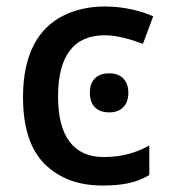

<svg xmlns="http://www.w3.org/2000/svg" viewBox="-20 -569 530 599"><path d="M299.8 9.8C365.7 9.8 407.2 0 445.8 -22.9V-115.2C407.2 -93.8 363.3 -79.1 303.2 -79.1C209.5 -79.1 161.1 -144 161.1 -267.1C161.1 -395 210 -459 307.1 -459C344.2 -459 388.7 -446.3 425.8 -432.1L458 -518.1C423.3 -533.7 368.2 -548.8 308.1 -548.8C258.8 -548.8 214.8 -539.1 176.3 -519.5C99.1 -480.5 51.8 -399.4 51.8 -266.1C51.8 -170.9 74.7 -101.1 120.1 -56.6C165.5 -12.2 225.1 9.8 299.8 9.8ZM321.3 -340.3C286.6 -340.3 260.3 -322.8 260.3 -279.3C260.3 -236.3 286.6 -218.3 321.3 -218.3C353 -218.3 380.4 -236.3 380.4 -279.3C380.4 -322.8 353 -340.3 321.3 -340.3Z"/></svg>

Font: Noto Reveo Sans
Style: Regular
Weight: 500
Designer: Monotype Design Team
Foundry: Monotype Imaging Inc.
Version: Version 2.007